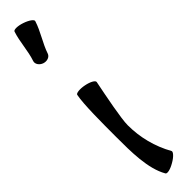

<svg xmlns="http://www.w3.org/2000/svg" viewBox="-355 -943 933 933"><g transform="rotate(-45 111.5 -476.5)"><path d="M91 -787C109 -841 143 -888 160 -942C164 -951 142 -967 112 -977C83 -987 56 -987 53 -978C35 -924 34 -866 16 -813C10 -796 23 -777 43 -770C64 -763 85 -771 91 -787ZM51 -545C40 -491 40 -360 40 -267C40 -165 40 -48 84 28C89 37 115 31 142 15C169 0 187 -20 182 -28C141 -101 120 -183 120 -267C120 -312 145 -437 162 -522C164 -532 141 -545 110 -551C80 -557 53 -554 51 -545Z"/></g></svg>

Font: Nupuram SemiBold
Style: Regular
Weight: 600
Designer: Santhosh Thottingal (santhosh.thottingal@gmail.com)
Foundry: SMC
Version: Version 1.000